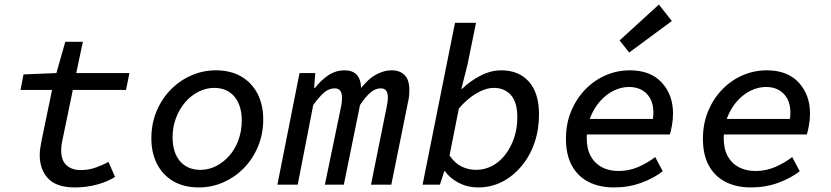

<svg xmlns="http://www.w3.org/2000/svg" viewBox="-20 -809 3640 841"><path d="M308 12Q228 12 191 -27Q154 -66 154 -130Q154 -146 156.5 -161Q159 -176 162 -193L208 -415H70L83 -483L227 -489L266 -626H343L314 -489H547L532 -415H299L253 -193Q250 -180 249 -170Q248 -160 248 -150Q248 -106 271.5 -85Q295 -64 333 -64Q368 -64 399 -75Q430 -86 455 -100L484 -34Q453 -14 406.5 -1Q360 12 308 12Z M851 12Q786 12 739.5 -15Q693 -42 668 -90.5Q643 -139 643 -203Q643 -268 666 -322.5Q689 -377 728.5 -417Q768 -457 819 -479Q870 -501 925 -501Q990 -501 1036.5 -474Q1083 -447 1108 -398.5Q1133 -350 1133 -286Q1133 -222 1110 -167Q1087 -112 1047.5 -72Q1008 -32 957.5 -10Q907 12 851 12ZM858 -65Q894 -65 926.5 -81.5Q959 -98 984.5 -127Q1010 -156 1024.5 -196Q1039 -236 1039 -281Q1039 -347 1007 -385.5Q975 -424 918 -424Q883 -424 850 -407.5Q817 -391 791.5 -361.5Q766 -332 751 -292.5Q736 -253 736 -208Q736 -141 768.5 -103Q801 -65 858 -65Z M1195 0 1292 -489H1361L1356 -423H1359Q1386 -458 1418.5 -479.5Q1451 -501 1490 -501Q1524 -501 1542.5 -481.5Q1561 -462 1562 -419L1550 -408Q1586 -458 1622.5 -479.5Q1659 -501 1696 -501Q1732 -501 1752.5 -480Q1773 -459 1773 -415Q1773 -402 1772 -390Q1771 -378 1767 -361L1694 0H1605L1675 -347Q1677 -358 1678 -366Q1679 -374 1679 -381Q1679 -403 1671 -412.5Q1663 -422 1648 -422Q1624 -422 1602.5 -403.5Q1581 -385 1557 -349L1486 0H1403L1475 -347Q1477 -358 1477.5 -366Q1478 -374 1478 -381Q1478 -403 1469.5 -412.5Q1461 -422 1447 -422Q1421 -422 1399.5 -403.5Q1378 -385 1352 -349L1284 0Z M2074 12Q2028 12 1989.5 -8Q1951 -28 1929 -59H1926L1907 0H1831L1973 -709H2065L2028 -527L2001 -420H2004Q2039 -454 2084.5 -477.5Q2130 -501 2175 -501Q2253 -501 2297 -451Q2341 -401 2341 -308Q2341 -241 2321 -183Q2301 -125 2264 -81Q2227 -37 2179 -12.5Q2131 12 2074 12ZM2064 -65Q2103 -65 2136 -82.5Q2169 -100 2193.5 -132Q2218 -164 2232 -205.5Q2246 -247 2246 -295Q2246 -361 2218 -392.5Q2190 -424 2143 -424Q2108 -424 2067.5 -400.5Q2027 -377 1990 -334L1949 -128Q1972 -94 2002 -79.5Q2032 -65 2064 -65Z M2669 12Q2606 12 2558.5 -12Q2511 -36 2485 -83.5Q2459 -131 2459 -201Q2459 -267 2481.5 -321.5Q2504 -376 2543 -416.5Q2582 -457 2632.5 -479Q2683 -501 2739 -501Q2829 -501 2878.5 -447.5Q2928 -394 2928 -312Q2928 -285 2923 -258Q2918 -231 2914 -220H2529L2540 -288H2870L2836 -271Q2839 -282 2840.5 -293Q2842 -304 2842 -315Q2842 -368 2813 -398Q2784 -428 2735 -428Q2702 -428 2669.5 -412.5Q2637 -397 2610.5 -368Q2584 -339 2567 -298Q2550 -257 2550 -205Q2550 -157 2567.5 -125Q2585 -93 2616.5 -76.5Q2648 -60 2689 -60Q2735 -60 2775.5 -77.5Q2816 -95 2850 -121L2883 -59Q2845 -29 2789.5 -8.5Q2734 12 2669 12ZM2736 -579 2694 -632 2866 -789 2923 -717Z M3269 12Q3206 12 3158.5 -12Q3111 -36 3085 -83.5Q3059 -131 3059 -201Q3059 -267 3081.5 -321.5Q3104 -376 3143 -416.5Q3182 -457 3232.5 -479Q3283 -501 3339 -501Q3429 -501 3478.5 -447.5Q3528 -394 3528 -312Q3528 -285 3523 -258Q3518 -231 3514 -220H3129L3140 -288H3470L3436 -271Q3439 -282 3440.5 -293Q3442 -304 3442 -315Q3442 -368 3413 -398Q3384 -428 3335 -428Q3302 -428 3269.5 -412.5Q3237 -397 3210.5 -368Q3184 -339 3167 -298Q3150 -257 3150 -205Q3150 -157 3167.5 -125Q3185 -93 3216.5 -76.5Q3248 -60 3289 -60Q3335 -60 3375.5 -77.5Q3416 -95 3450 -121L3483 -59Q3445 -29 3389.5 -8.5Q3334 12 3269 12Z"/></svg>

Font: Source Code Pro ExtraLight Medium
Style: Italic
Weight: 500
Italic angle: -11°
Monospace: yes
Version: Version 1.016;hotconv 1.0.116;makeotfexe 2.5.65601